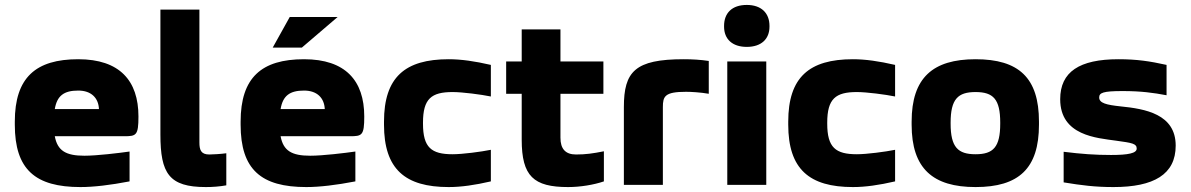

<svg xmlns="http://www.w3.org/2000/svg" viewBox="-20 -749 4828 778"><path d="M541 -277C541 -422 465 -509 297 -509C125 -509 40 -435 40 -256V-244C40 -62 123 9 306 9C360 9 427 1 505 -14V-135C463 -129 373 -118 322 -118C247 -118 213 -138 202 -197H483C532 -197 541 -200 541 -277ZM202 -307C211 -361 239 -382 297 -382C350 -382 379 -352 381 -307Z M828 -123C794 -123 788 -142 788 -172V-710H630V-204C630 -46 665 9 814 9C841 9 869 7 897 2V-128C876 -125 841 -123 828 -123Z M1456 -277C1456 -422 1380 -509 1212 -509C1040 -509 955 -435 955 -256V-244C955 -62 1038 9 1221 9C1275 9 1342 1 1420 -14V-135C1378 -129 1288 -118 1237 -118C1162 -118 1128 -138 1117 -197H1398C1447 -197 1456 -200 1456 -277ZM1085 -556H1203L1348 -680H1154ZM1117 -307C1126 -361 1154 -382 1212 -382C1265 -382 1294 -352 1296 -307Z M1536 -256V-244C1536 -64 1621 9 1798 9C1849 9 1904 1 1969 -14V-142C1930 -134 1854 -124 1814 -124C1728 -124 1694 -151 1694 -248V-252C1694 -349 1728 -376 1814 -376C1854 -376 1930 -366 1969 -358V-486C1904 -501 1849 -509 1798 -509C1621 -509 1536 -436 1536 -256Z M2314 -123C2271 -123 2251 -146 2251 -191V-369H2425V-500H2251V-630H2094V-500H2031V-369H2094V-183C2094 -35 2142 9 2282 9C2331 9 2386 0 2427 -14V-136C2382 -127 2353 -123 2314 -123Z M2760 -377C2779 -377 2818 -375 2852 -369V-502C2819 -507 2785 -509 2750 -509C2553 -509 2508 -459 2508 -315V0H2666V-315C2666 -359 2674 -377 2760 -377Z M2927 -500V0H3085V-500ZM2914 -641C2914 -591 2947 -559 3006 -559C3065 -559 3098 -591 3098 -641V-644C3098 -697 3064 -729 3006 -729C2946 -729 2914 -696 2914 -644Z M3174 -256V-244C3174 -64 3259 9 3436 9C3487 9 3542 1 3607 -14V-142C3568 -134 3492 -124 3452 -124C3366 -124 3332 -151 3332 -248V-252C3332 -349 3366 -376 3452 -376C3492 -376 3568 -366 3607 -358V-486C3542 -501 3487 -509 3436 -509C3259 -509 3174 -436 3174 -256Z M3674 -256V-244C3674 -66 3760 9 3933 9C4108 9 4190 -66 4190 -244V-256C4190 -434 4108 -509 3933 -509C3760 -509 3674 -434 3674 -256ZM3832 -248V-252C3832 -348 3862 -376 3933 -376C4005 -376 4033 -347 4033 -252V-248C4033 -153 4005 -124 3933 -124C3862 -124 3832 -152 3832 -248Z M4502 -179C4568 -170 4586 -167 4586 -147C4586 -128 4552 -121 4482 -121C4418 -121 4362 -125 4290 -134V-10C4363 2 4417 9 4492 9C4655 9 4744 -42 4744 -159C4744 -287 4620 -308 4520 -318C4464 -324 4434 -331 4434 -354C4434 -373 4449 -380 4529 -380C4604 -380 4654 -373 4707 -363V-486C4639 -501 4587 -509 4512 -509C4354 -509 4276 -458 4276 -347C4276 -199 4425 -190 4502 -179Z"/></svg>

Font: LT Wave Text Black
Style: Regular
Weight: 900
Designer: Daniel Lyons
Version: Version 2.5 (Glyphs App)